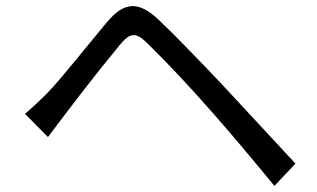

<svg xmlns="http://www.w3.org/2000/svg" viewBox="-20 -655 1040 629"><path d="M62 -282 137 -206C213 -307 290 -408 371 -506C389 -528 403 -540 418 -540C431 -540 445 -531 463 -513C608 -371 750 -203 879 -46L948 -119C871 -202 771 -310 704 -382C645 -444 559 -534 499 -591C467 -621 440 -635 415 -635C385 -635 359 -616 330 -582C267 -507 180 -396 133 -348C106 -322 88 -304 62 -282Z"/></svg>

Font: DAIFUKU Sans JP
Style: Regular
Weight: 400
Designer: Original font ‘Source Han Sans JP’ : Ryoko NISHIZUKA  (kana, bopomofo & ideographs); Paul D. Hunt (Latin, Greek & Cyrill
Foundry: Daifuku
Version: Version 1.001